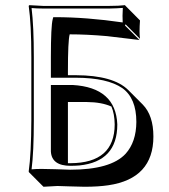

<svg xmlns="http://www.w3.org/2000/svg" viewBox="-20 -668 659 748"><path d="M102.1 -444.8Q102.1 -573.7 91.8 -645L94.2 -647.9Q96.2 -647.9 147 -645H407.2Q442.9 -645 466.8 -647.9L469.2 -645L525.4 -588.4Q522 -541.5 525.4 -516.6L469.2 -573.2L466.8 -568.8L523.4 -512.2Q523.4 -512.2 396.5 -527.3Q317.4 -534.2 251.5 -534.2Q244.6 -509.8 244.6 -388.2V-375H275.9Q421.4 -374.5 479.5 -317.4L536.1 -260.7Q577.6 -218.3 577.6 -136.2Q577.6 27.8 402.3 53.7Q362.8 59.6 309.6 59.6Q290.5 59.6 251 58.1Q217.3 56.6 203.6 56.6L149.4 59.6L92.8 2.9L91.8 0Q101.6 -68.4 102.1 -200.2ZM414.1 -252.9Q376 -270 319.3 -270.5H244.6V-32.2Q250 -32.2 254.9 -32.2Q426.3 -33.2 426.8 -183.1Q426.3 -224.6 414.1 -252.9ZM111.8 -444.8V-200.2Q111.8 -75.7 103 -8.3Q123 -10.3 147 -9.8Q161.1 -9.8 195.3 -8.8Q234.9 -7.3 252.9 -6.8Q411.6 -6.8 469.2 -68.8Q510.7 -114.7 511.2 -192.9Q511.2 -285.6 456.5 -324.7Q398.4 -364.7 275.9 -365.2H178.2V-444.8Q178.2 -567.4 185.5 -593.8L187.5 -601.1H194.8Q316.9 -601.1 458 -580.6Q456.5 -604.5 458.5 -637.2Q435.1 -635.3 407.2 -634.8H147Q122.6 -634.8 103 -636.7Q111.8 -565.9 111.8 -444.8ZM178.2 -336.9H263.2Q431.2 -327.1 437 -183.1Q437 -38.6 289.1 -23.4Q272.5 -22 254.9 -22Q181.2 -22 178.2 -78.1Q178.2 -81.5 178.2 -84Z"/></svg>

Font: Linux Biolinum Shadow O
Style: Regular
Weight: 400
Designer: Philipp H. Poll
Foundry: Philipp H. Poll
Version: Version 1.0.4